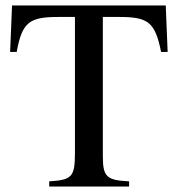

<svg xmlns="http://www.w3.org/2000/svg" viewBox="-20 -682 651 702"><path d="M593 -492 586 -662H24L17 -492H41C61 -602 88 -620 194 -620H254V-123C254 -35 243 -24 160 -19V0H452V-19C370 -23 356 -35 356 -111V-620H415C521 -620 547 -602 569 -492Z"/></svg>

Font: XITS Math
Style: Regular
Weight: 400
Designer: MicroPress Inc., with final additions and corrections provided by Coen Hoffman, Elsevier (retired)
Version: Version 1.302